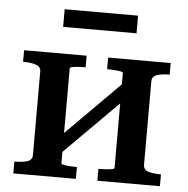

<svg xmlns="http://www.w3.org/2000/svg" viewBox="-51 -743 774 792"><g transform="rotate(5 336.5 -346.5)"><path d="M107 -83V-428Q107 -448 86.5 -455Q66 -462 35 -462H33V-510H292V-462H290Q277 -462 262 -461Q247 -460 237 -458Q227 -456 227 -452V-58Q227 -55 237 -53Q247 -51 262 -50Q277 -49 290 -49H292V0H33V-49H35Q66 -49 86.5 -55.5Q107 -62 107 -83ZM447 -58V-452Q447 -456 436 -458Q425 -460 410 -461Q395 -462 383 -462H381V-510H640V-462H638Q607 -462 587 -455Q567 -448 567 -428V-83Q567 -62 587 -55.5Q607 -49 638 -49H640V0H381V-49H383Q395 -49 410 -50Q425 -51 436 -53Q447 -55 447 -58ZM206 -85 168 -125 466 -424 504 -383ZM185 -693H489V-620H185Z"/></g></svg>

Font: Roboto Serif 36pt Medium
Style: Regular
Weight: 500
Designer: Greg Gazdowicz
Foundry: Commercial Type
Version: Version 1.008